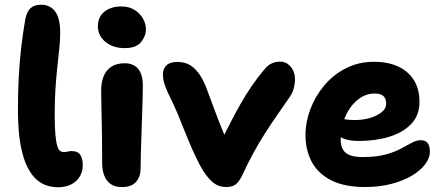

<svg xmlns="http://www.w3.org/2000/svg" viewBox="-20 -780 1871 811"><path d="M225.4 11Q205.4 11 182.1 4.9Q158.8 -1.2 136.4 -19.8Q114 -38.4 95.7 -74.4Q77.4 -110.4 66.6 -169.4Q55.8 -228.4 55.8 -317Q55.8 -392.8 59.3 -457.3Q62.8 -521.8 69.7 -580.4Q76.6 -639 86.2 -695Q92.4 -730 108.5 -745Q124.6 -760 152.8 -760Q191.6 -760 212.9 -731.7Q234.2 -703.4 234.2 -640.2Q234.2 -610 230.6 -575.9Q227 -541.8 222.6 -501.2Q218.2 -460.6 214.6 -410.5Q211 -360.4 211 -297Q211 -243.2 214 -211.4Q217 -179.6 221.9 -163.6Q226.8 -147.6 233.6 -142.7Q240.4 -137.8 247.8 -137.8Q255.8 -137.8 261.5 -138.9Q267.2 -140 271.6 -141Q276 -142 280.8 -142Q309.2 -142 319.4 -125.3Q329.6 -108.6 329.6 -83.2Q329.6 -54 316.1 -32.8Q302.6 -11.6 279.1 -0.3Q255.6 11 225.4 11Z M495.2 10.2Q465.4 10.2 447.3 -2.7Q429.2 -15.6 420.4 -38.5Q411.6 -61.4 411.6 -89Q411.6 -153.6 410.8 -198.4Q410 -243.2 409.5 -276.2Q409 -309.2 408.2 -338.2Q407.4 -367.2 407.4 -399.6Q407.4 -431 417.3 -456.8Q427.2 -482.6 449.5 -497.7Q471.8 -512.8 506.8 -512.8Q542.2 -512.8 562.3 -490.6Q582.4 -468.4 583.4 -421Q583.4 -401.2 582.5 -366Q581.6 -330.8 580.1 -288.5Q578.6 -246.2 577.2 -203.5Q575.8 -160.8 574.8 -125Q573.8 -89.2 573.8 -67.4Q573.8 -34.2 554.8 -12Q535.8 10.2 495.2 10.2ZM507.2 -576.8Q456 -576.8 424.7 -603.6Q393.4 -630.4 393.4 -668.2Q393.4 -708.8 421.1 -730.8Q448.8 -752.8 492.2 -752.8Q525.6 -752.8 548.9 -737.8Q572.2 -722.8 584.3 -700.9Q596.4 -679 596.4 -656.8Q596.4 -628 575.9 -602.4Q555.4 -576.8 507.2 -576.8Z M935.6 10Q905 10 883.2 -6.6Q861.4 -23.2 837.8 -59Q824.2 -80.8 807.6 -115.7Q791 -150.6 775.1 -189.2Q759.2 -227.8 746.8 -258.8Q728.8 -305.6 714 -336.3Q699.2 -367 689.1 -388.9Q679 -410.8 673.6 -428.6Q668.2 -446.4 668.2 -467.4Q668.2 -488.8 682.8 -503.6Q697.4 -518.4 730.2 -518.4Q762 -518.4 784.6 -503.8Q807.2 -489.2 824.5 -462.9Q841.8 -436.6 854.8 -400.4Q869 -363 883.8 -322.4Q898.6 -281.8 914.8 -241.9Q931 -202 947.2 -165.4L908 -172.8Q932 -219.8 953 -261Q974 -302.2 995.6 -340.2Q1017.2 -378.2 1041.6 -414.2Q1066 -450.2 1096.8 -487Q1111 -504.4 1127.3 -512Q1143.6 -519.6 1164 -519.6Q1182.6 -519.6 1196.6 -509Q1210.6 -498.4 1218.3 -481.8Q1226 -465.2 1226 -446Q1226 -425.8 1220.8 -407.1Q1215.6 -388.4 1205.8 -373.4Q1174 -327.6 1147.9 -289.7Q1121.8 -251.8 1098.2 -214.9Q1074.6 -178 1051 -135.1Q1027.4 -92.2 1001.6 -36.2Q988.6 -10.8 974.4 -0.4Q960.2 10 935.6 10Z M1522.4 10Q1434.6 10 1378.8 -18.5Q1323 -47 1296.7 -96.5Q1270.4 -146 1270.4 -210Q1270.4 -264 1290.8 -318.5Q1311.2 -373 1349.2 -418.5Q1387.2 -464 1440.7 -491.5Q1494.2 -519 1560.4 -519Q1617.2 -519 1660.1 -499.8Q1703 -480.6 1727.4 -442.9Q1751.8 -405.2 1751.8 -349Q1751.8 -292.8 1717 -256.4Q1682.2 -220 1624 -202.3Q1565.8 -184.6 1495.8 -184.6Q1441.8 -184.6 1412.9 -204.4Q1384 -224.2 1384 -250.2Q1384 -264.4 1390.7 -271.5Q1397.4 -278.6 1413 -278.6Q1424 -278.6 1439 -275.8Q1454 -273 1479.8 -273Q1513.2 -273 1542.9 -281.8Q1572.6 -290.6 1591.9 -306.1Q1611.2 -321.6 1611.2 -341Q1611.2 -363 1599.9 -374Q1588.6 -385 1562.2 -385Q1530.8 -385 1504.7 -368.5Q1478.6 -352 1459.2 -324.4Q1439.8 -296.8 1429.4 -261.8Q1419 -226.8 1419 -189.8Q1419 -166.6 1427.6 -150Q1436.2 -133.4 1456.5 -125Q1476.8 -116.6 1511.4 -116.6Q1569.2 -116.6 1608.3 -127.3Q1647.4 -138 1673.7 -152.2Q1700 -166.4 1719.5 -177.1Q1739 -187.8 1757.6 -187.8Q1777.4 -187.8 1786.6 -175.6Q1795.8 -163.4 1795.8 -138.8Q1795.8 -112.8 1775.9 -86.1Q1756 -59.4 1719.8 -38Q1683.6 -16.6 1633.4 -3.3Q1583.2 10 1522.4 10Z"/></svg>

Font: Shantell Sans Light
Style: Regular
Weight: 300
Designer: Stephen Nixon, Anya Danilova, Shantell Martin
Foundry: Arrow Type
Version: Version 1.011;[c5ecc13dd]